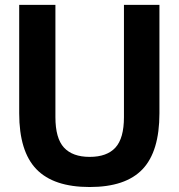

<svg xmlns="http://www.w3.org/2000/svg" viewBox="-20 -760 735 790"><path d="M349 9.5Q200.5 9.5 129.8 -63.8Q59 -137 59 -294V-740H208V-278Q208 -191 243.2 -152.8Q278.5 -114.5 349 -114.5Q420 -114.5 455 -152.8Q490 -191 490 -278V-740H636V-294Q636 -137 566.5 -63.8Q497 9.5 349 9.5Z"/></svg>

Font: Encode Sans Semi Condensed
Style: Bold
Weight: 700
Width: 4
Designer: Multiple Designers
Foundry: Impallari Type
Version: Version 3.000; ttfautohint (v1.8.3) -l 8 -r 50 -G 200 -x 14 